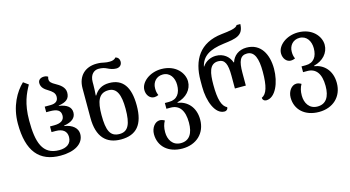

<svg xmlns="http://www.w3.org/2000/svg" viewBox="-103 -1193 3403 1866"><g transform="rotate(-15 1599.0 -260.0)"><path d="M376 12C516 12 613 -44 613 -143C613 -201 563 -245 482 -257V-261C563 -274 603 -308 603 -362C603 -415 563 -448 482 -460V-463C559 -475 595 -502 595 -564C595 -620 545 -651 504 -674C471 -692 451 -708 451 -734C451 -743 452 -749 456 -760C447 -767 434 -772 416 -772C379 -772 356 -752 356 -723C356 -677 389 -653 424 -632C457 -611 485 -591 485 -553C485 -509 458 -488 405 -488H348V-432H386C459 -432 493 -411 493 -361C493 -315 459 -289 390 -289H348V-232H390C461 -232 500 -200 500 -143C500 -75 449 -43 376 -43C208 -43 167 -178 167 -395C167 -569 213 -660 255 -736L205 -772C129 -700 53 -571 53 -395C53 -118 162 12 376 12Z M983 12C1139 12 1215 -76 1215 -268C1215 -458 1146 -548 1011 -548C935 -548 889 -513 860 -464H855C858 -496 860 -541 860 -571V-599C860 -674 903 -708 948 -708C983 -708 1008 -701 1030 -690C1056 -677 1085 -666 1117 -666C1144 -666 1174 -681 1174 -722C1174 -745 1161 -766 1134 -772C1122 -753 1097 -747 1072 -747C1052 -747 1036 -748 1019 -752C998 -757 976 -761 942 -761C830 -761 749 -692 749 -564V-267C749 -76 836 12 983 12ZM983 -43C888 -43 860 -112 860 -266C860 -403 888 -482 987 -482C1070 -482 1102 -407 1102 -265C1102 -112 1070 -43 983 -43Z M1537 252C1677 252 1775 162 1775 24C1775 -104 1697 -176 1605 -190V-195C1697 -217 1757 -284 1757 -365C1757 -451 1679 -548 1536 -548C1419 -548 1325 -473 1325 -393C1325 -342 1357 -301 1401 -301C1414 -301 1429 -304 1444 -311C1432 -339 1430 -356 1430 -383C1430 -443 1471 -493 1536 -493C1609 -493 1646 -431 1646 -360C1646 -277 1609 -220 1528 -220H1485V-162H1528C1614 -162 1662 -100 1662 24C1662 132 1622 197 1536 197C1452 197 1414 129 1414 55C1414 10 1423 -25 1441 -56C1424 -66 1408 -71 1393 -71C1344 -71 1304 -17 1304 46C1304 168 1395 252 1537 252Z M2024 10C2047 10 2060 -5 2060 -24C2009 -48 1986 -122 1986 -268C1986 -383 1999 -478 2090 -478C2157 -478 2179 -427 2179 -308V-180H2289V-308C2289 -427 2312 -478 2380 -478C2456 -478 2483 -399 2483 -268C2483 -122 2460 -48 2408 -25C2408 -5 2423 10 2445 10C2537 10 2596 -129 2596 -268C2596 -412 2534 -535 2389 -535C2311 -535 2256 -490 2237 -428H2233C2212 -490 2158 -535 2081 -535C2030 -535 1977 -511 1946 -464H1943C1967 -563 2039 -610 2186 -629C2314 -645 2389 -656 2392 -772H2355C2341 -741 2272 -733 2191 -724C1966 -699 1876 -548 1876 -341V-279C1876 -132 1931 10 2024 10Z M2912 252C3052 252 3150 162 3150 24C3150 -104 3072 -176 2980 -190V-195C3072 -217 3132 -284 3132 -365C3132 -451 3054 -548 2911 -548C2794 -548 2700 -473 2700 -393C2700 -342 2732 -301 2776 -301C2789 -301 2804 -304 2819 -311C2807 -339 2805 -356 2805 -383C2805 -443 2846 -493 2911 -493C2984 -493 3021 -431 3021 -360C3021 -277 2984 -220 2903 -220H2860V-162H2903C2989 -162 3037 -100 3037 24C3037 132 2997 197 2911 197C2827 197 2789 129 2789 55C2789 10 2798 -25 2816 -56C2799 -66 2783 -71 2768 -71C2719 -71 2679 -17 2679 46C2679 168 2770 252 2912 252Z"/></g></svg>

Font: Noto Serif Georgian Medium
Style: Regular
Weight: 500
Designer: Monotype Design Team, Akaki Razmadze
Foundry: Google LLC
Version: Version 2.003